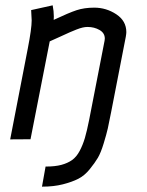

<svg xmlns="http://www.w3.org/2000/svg" viewBox="-20 -528 558 728"><path d="M183.6 -452.6Q240.7 -479.5 270.3 -489.3Q299.8 -499 337.4 -499Q382.8 -499 420.9 -473.9Q459 -448.7 459 -406.2Q459 -400.4 457 -388.7L401.4 -103Q393.6 -62.5 388.7 -40.8Q383.8 -19 373 16.1Q362.3 51.3 351.1 70.3Q339.8 89.4 320.3 113.5Q300.8 137.7 276.9 149.9Q252.9 162.1 218.3 170.9Q183.6 179.7 141.1 179.7H139.2L152.8 103.5H154.3Q188.5 103.5 212.4 97.2Q236.3 90.8 253.2 78.9Q270 66.9 282 44.4Q293.9 22 301.8 -4.6Q309.6 -31.2 317.9 -72.8Q327.6 -123 347.2 -223.1Q366.7 -323.2 376.5 -373.5Q377.4 -379.4 377.4 -381.8Q377.4 -402.8 357.4 -414.3Q337.4 -425.8 312 -425.8Q303.2 -425.8 293.5 -423.6Q283.7 -421.4 269.8 -416Q255.9 -410.6 244.4 -405.5Q232.9 -400.4 209.5 -389.6Q186 -378.9 168.5 -371.1L95.7 0L18.6 0.5L85.4 -344.2Q100.1 -419.4 100.1 -450.7Q100.1 -458.5 98.1 -489.7L179.7 -507.8Q184.1 -485.8 184.1 -465.3Q184.1 -457 183.6 -452.6Z"/></svg>

Font: Fantasque Sans Mono
Style: Italic
Weight: 400
Italic angle: -11°
Monospace: yes
Designer: Jany Belluz
Version: Version 1.8.0 ; ttfautohint (v1.8.2)